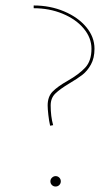

<svg xmlns="http://www.w3.org/2000/svg" viewBox="-20 -678 405 701"><path d="M154 -293Q154 -325 172 -343.5Q190 -362 227 -383Q269 -407 291.5 -431.5Q314 -456 314 -500Q314 -540 285.5 -574Q257 -608 208.5 -628Q160 -648 103 -648V-658Q163 -658 214 -636.5Q265 -615 295 -579Q325 -543 325 -500Q325 -466 312 -442.5Q299 -419 281 -405Q263 -391 234 -374Q199 -353 182 -336.5Q165 -320 165 -293Q165 -253 174 -221L163 -219Q159 -236 156.5 -258.5Q154 -281 154 -293ZM164 -16Q164 -24 170 -29.5Q176 -35 183 -35Q191 -35 196.5 -29.5Q202 -24 202 -16Q202 -8 196.5 -2.5Q191 3 183 3Q175 3 169.5 -2.5Q164 -8 164 -16Z"/></svg>

Font: Ysabeau Hairline
Style: Regular
Weight: 100
Designer: Christian Thalmann (Catharsis Fonts)
Version: Version 0.003